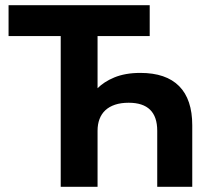

<svg xmlns="http://www.w3.org/2000/svg" viewBox="-20 -720 820 740"><path d="M214 -581H13V-700H557V-581H356V-380Q368 -392 384 -402.5Q400 -413 420.5 -421.5Q441 -430 466 -434.5Q491 -439 521 -439Q620 -439 670.5 -388Q721 -337 721 -237V0H586V-216Q586 -270 558.5 -297Q531 -324 476 -324Q446 -324 423.5 -316.5Q401 -309 386 -295Q371 -281 363.5 -261Q356 -241 356 -216V0H214Z"/></svg>

Font: Golos UI VF
Style: Regular
Weight: 400
Designer: A.Korolkova, Vitaly Kuzmin
Foundry: ParaType Ltd
Version: Version 2.000